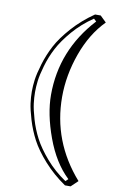

<svg xmlns="http://www.w3.org/2000/svg" viewBox="-112 -881 699 1173"><g transform="rotate(10 238.0 -295.0)"><path d="M377 209 393 194Q304 110 251.5 -33.5Q199 -177 199 -295Q199 -573 393 -784L377 -799Q306 -751 253 -689.5Q200 -628 171.5 -573.5Q143 -519 126 -460.5Q109 -402 104.5 -365Q100 -328 100 -295Q100 -262 104.5 -225Q109 -188 126 -129.5Q143 -71 171.5 -16.5Q200 38 253 99.5Q306 161 377 209ZM379 -825H414L452 -788Q365 -700 316.5 -565Q268 -430 268 -295Q268 -19 456 195L414 235H379Q303 183 245 118Q187 53 157 -4Q127 -61 108.5 -122.5Q90 -184 85 -222.5Q80 -261 80 -295Q80 -329 85 -367.5Q90 -406 108.5 -467.5Q127 -529 157 -586Q187 -643 245 -708Q303 -773 379 -825Z"/></g></svg>

Font: Jacques Francois Shadow
Style: Regular
Weight: 400
Designer: Alexei Vanyashin, Nikita Kanarev (i@xarsok.ru)
Foundry: Cyreal (www.cyreal.org)
Version: Version 1.003